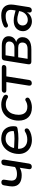

<svg xmlns="http://www.w3.org/2000/svg" viewBox="1288 -1824 545 3162"><g transform="rotate(-90 1561.0 -243.5)"><path d="M355 -32Q355 -36 357 -48L379 -191Q322 -159 257 -159Q166 -159 118.5 -199Q71 -239 71 -316Q71 -340 75 -363L89 -450Q96 -494 141 -494Q164 -494 175 -480.5Q186 -467 182 -442L171 -370Q167 -350 167 -328Q167 -281 193.5 -259Q220 -237 276 -237Q310 -237 337 -244.5Q364 -252 391 -269L419 -448Q426 -494 474 -494Q513 -494 513 -454Q513 -445 512 -440L448 -40Q440 7 396 7Q377 7 366 -3Q355 -13 355 -32Z M606 -204Q606 -285 639 -353.5Q672 -422 732 -461Q792 -500 869 -496Q969 -490 1016 -435.5Q1063 -381 1063 -299Q1063 -275 1061 -262Q1059 -245 1048.5 -237.5Q1038 -230 1020 -227Q946 -213 859 -213Q804 -213 731 -218L692 -220Q687 -151 728 -109Q769 -67 842 -67Q915 -67 970 -102Q982 -110 996 -110Q1010 -110 1018.5 -100.5Q1027 -91 1027 -77Q1027 -55 1005 -39Q973 -16 927 -3.5Q881 9 837 9Q768 9 715.5 -18.5Q663 -46 634.5 -94.5Q606 -143 606 -204ZM739 -283Q807 -278 858 -278Q924 -278 982 -289Q983 -296 983 -308Q983 -358 955 -389Q927 -420 868 -424Q802 -428 759.5 -388Q717 -348 704 -287V-285Z M1155 -209Q1155 -284 1184 -349.5Q1213 -415 1272.5 -455.5Q1332 -496 1420 -496Q1456 -496 1492 -486.5Q1528 -477 1554 -461Q1568 -453 1574.5 -442Q1581 -431 1581 -420Q1581 -405 1572 -394.5Q1563 -384 1549 -384Q1540 -384 1529 -390Q1483 -421 1424 -421Q1365 -421 1326 -391Q1287 -361 1269 -313Q1251 -265 1251 -210Q1251 -142 1284 -104Q1317 -66 1386 -66Q1437 -66 1483 -95Q1491 -100 1501 -100Q1514 -100 1524 -89Q1534 -78 1534 -64Q1534 -43 1513 -30Q1487 -12 1448.5 -1.5Q1410 9 1374 9Q1266 9 1210.5 -49.5Q1155 -108 1155 -209Z M1731 -33Q1731 -42 1732 -47L1790 -412H1657Q1637 -412 1625.5 -420Q1614 -428 1614 -443Q1614 -464 1627 -475.5Q1640 -487 1662 -487H2028Q2049 -487 2060 -478.5Q2071 -470 2071 -456Q2071 -435 2058.5 -423.5Q2046 -412 2023 -412H1884L1825 -40Q1818 7 1770 7Q1751 7 1741 -3.5Q1731 -14 1731 -33Z M2083 -52 2145 -443Q2152 -487 2197 -487H2389Q2466 -487 2505.5 -457Q2545 -427 2545 -376Q2545 -328 2520 -296Q2495 -264 2450 -250Q2487 -240 2508 -213.5Q2529 -187 2529 -147Q2529 -76 2478.5 -38Q2428 0 2327 0H2127Q2102 0 2090.5 -13.5Q2079 -27 2083 -52ZM2441 -149Q2441 -217 2355 -217H2198L2173 -62H2329Q2387 -62 2414 -84Q2441 -106 2441 -149ZM2458 -366Q2458 -395 2437.5 -410Q2417 -425 2379 -425H2231L2208 -279H2359Q2404 -279 2431 -302Q2458 -325 2458 -366Z M2628 -138Q2628 -204 2673.5 -247.5Q2719 -291 2804 -291Q2851 -291 2903 -277L2969 -260L2977 -311Q2979 -331 2979 -338Q2979 -423 2877 -423Q2839 -423 2807 -415.5Q2775 -408 2743 -391Q2731 -385 2721 -385Q2706 -385 2696.5 -394.5Q2687 -404 2687 -418Q2687 -443 2717 -457Q2794 -496 2887 -496Q2977 -496 3022 -453Q3067 -410 3067 -334Q3067 -309 3063 -286L3024 -39Q3020 -17 3007 -5Q2994 7 2973 7Q2955 7 2945 -2.5Q2935 -12 2935 -31Q2935 -40 2936 -45L2940 -74Q2915 -33 2875 -12Q2835 9 2789 9Q2746 9 2709 -10.5Q2672 -30 2650 -63.5Q2628 -97 2628 -138ZM2814 -59Q2868 -59 2907.5 -94.5Q2947 -130 2957 -190L2959 -202L2912 -216Q2861 -232 2823 -232Q2773 -232 2747.5 -207Q2722 -182 2722 -144Q2722 -104 2748.5 -81.5Q2775 -59 2814 -59Z"/></g></svg>

Font: SN Pro
Style: Italic
Weight: 400
Italic angle: -9°
Designer: Tobias Whetton
Foundry: Supernotes
Version: Version 1.003